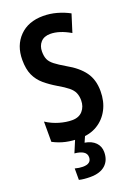

<svg xmlns="http://www.w3.org/2000/svg" viewBox="-177 -794 787 1105"><g transform="rotate(-20 216.0 -242.0)"><path d="M400 -205Q400 -142 374.5 -93.5Q349 -45 303.5 -17.5Q258 10 196 10Q150 10 111 1.5Q72 -7 34 -27V-151Q71 -127 112.5 -115Q154 -103 190 -103Q232 -103 254.5 -129Q277 -155 277 -193Q277 -219 268.5 -239Q260 -259 238 -277Q216 -295 176 -318Q134 -343 103 -369.5Q72 -396 55 -433Q38 -470 38 -527Q38 -615 91.5 -669.5Q145 -724 236 -724Q279 -724 320 -712.5Q361 -701 396 -682L362 -574Q295 -613 240 -613Q202 -613 181.5 -590.5Q161 -568 161 -533Q161 -504 169.5 -485Q178 -466 200.5 -448.5Q223 -431 264 -407Q332 -369 366 -322Q400 -275 400 -205ZM300 132Q300 183 268 211.5Q236 240 177 240Q135 240 108 233V163Q134 170 156 170Q208 170 208 130Q208 108 189 96Q170 84 136 81L170 0H231L212 43Q254 50 277 73.5Q300 97 300 132Z"/></g></svg>

Font: Noto Sans Bengali ExtraCondensed SemiBold
Style: Regular
Weight: 600
Width: 2
Designer: Joana Ranito - Universal Thirst; Jelle Bosma - Monotype Design Team
Foundry: Universal Thirst ehf.
Version: Version 3.000; ttfautohint (v1.8.4.7-5d5b)